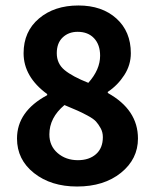

<svg xmlns="http://www.w3.org/2000/svg" viewBox="-20 -668 563 700"><path d="M261 12Q166 12 104 -37Q42 -86 42 -163Q42 -262 152 -321V-325Q66 -388 66 -474Q66 -553 122 -600.5Q178 -648 266 -648Q352 -648 404.5 -600.5Q457 -553 457 -474Q457 -431 433 -394Q409 -357 373 -333V-329Q483 -268 483 -163Q483 -88 421 -38Q359 12 261 12ZM302 -366Q345 -414 345 -465Q345 -505 323 -528.5Q301 -552 263 -552Q230 -552 208.5 -531.5Q187 -511 187 -474Q187 -436 215.5 -412.5Q244 -389 302 -366ZM264 -84Q305 -84 330 -106Q355 -128 355 -168Q355 -186 347 -200.5Q339 -215 330 -225Q321 -235 298.5 -247Q276 -259 262 -265Q248 -271 215 -285Q160 -239 160 -178Q160 -136 190 -110Q220 -84 264 -84Z"/></svg>

Font: Assistant
Style: Bold
Weight: 700
Designer: Hebrew By Ben Nathan, Latin by Paul Hunt
Version: Version 2.001;PS 002.001;hotconv 1.0.88;makeotf.lib2.5.64775